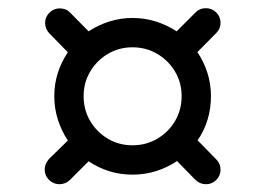

<svg xmlns="http://www.w3.org/2000/svg" viewBox="-20 -588 644 481"><path d="M129 -126.5Q114 -126.5 103 -137.2Q92 -148 92 -163Q92 -177.5 102.5 -189.5L150 -236Q134 -260 125 -288.2Q116 -316.5 116 -347Q116 -378 125 -405.8Q134 -433.5 150 -457L104 -504Q93 -515.5 93 -530.5Q93 -545.5 103.8 -556.2Q114.5 -567 129.5 -567Q145.5 -567 156 -556L202 -509.5Q225.5 -525 253.5 -534Q281.5 -543 312 -543Q343 -543 371 -534Q399 -525 422.5 -509.5L470 -557Q480.5 -567.5 495.5 -567.5Q511 -567.5 521.8 -556.8Q532.5 -546 532.5 -531Q532.5 -516 522 -505.5L474.5 -457.5Q490.5 -434 499.5 -405.8Q508.5 -377.5 508.5 -347Q508.5 -316.5 500 -288.2Q491.5 -260 475 -236.5L522 -188.5Q532.5 -178 532.5 -163Q532.5 -148 521.8 -137.2Q511 -126.5 496 -126.5Q481 -126.5 469.5 -137.5L423.5 -184.5Q399.5 -168.5 371.5 -159.5Q343.5 -150.5 312 -150.5Q281 -150.5 253.2 -159.2Q225.5 -168 202 -184L155 -137Q143.5 -126.5 129 -126.5ZM312 -224Q346 -224 374 -240.5Q402 -257 418.5 -284.8Q435 -312.5 435 -347Q435 -381 418.5 -408.8Q402 -436.5 374 -453Q346 -469.5 312 -469.5Q278 -469.5 250.2 -453Q222.5 -436.5 206 -408.8Q189.5 -381 189.5 -347Q189.5 -312.5 206 -284.8Q222.5 -257 250.2 -240.5Q278 -224 312 -224Z"/></svg>

Font: Jura Light SemiBold
Style: Regular
Weight: 600
Version: Version 5.106